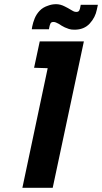

<svg xmlns="http://www.w3.org/2000/svg" viewBox="-20 -898 488 918"><path d="M366 -875 364 -865Q363 -857 359.5 -849Q356 -841 345 -841Q337 -841 330.5 -844.5Q324 -848 319 -851Q310 -856 304.5 -859.5Q299 -863 290 -867Q269 -878 248.5 -878Q228 -878 210 -871Q185 -863 169.5 -846.5Q154 -830 146 -810.5Q138 -791 134 -771L132 -758H214L216 -769Q218 -779 221.5 -786Q225 -793 236 -793Q241 -793 247.5 -790.5Q254 -788 261 -784Q265 -781 275 -775Q285 -769 290 -767Q299 -763 309.5 -759.5Q320 -756 336 -756Q382 -756 409 -785.5Q436 -815 443 -852L448 -875ZM143 -574 208 -572 87 0H232L381 -700H170Z"/></svg>

Font: Advent Pro ExtraBold
Style: Italic
Weight: 800
Italic angle: -12°
Version: Version 3.000